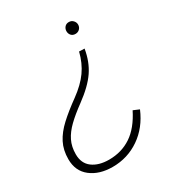

<svg xmlns="http://www.w3.org/2000/svg" viewBox="-171 -606 853 927"><g transform="rotate(-30 255.5 -143.0)"><path d="M352 -433Q337 -433 328.5 -442.5Q320 -452 320 -466Q320 -479 328.5 -489Q337 -499 352 -499Q366 -499 375.5 -489Q385 -479 385 -466Q385 -452 375.5 -442.5Q366 -433 352 -433ZM187 213Q113 213 66 176.5Q19 140 19 74Q19 23 39 -16Q59 -55 98 -91Q137 -127 194 -168Q249 -208 279.5 -251Q310 -294 324 -351L354 -350Q343 -283 309.5 -233.5Q276 -184 205 -132Q157 -97 125.5 -66.5Q94 -36 78 -3.5Q62 29 62 71Q62 122 97 148Q132 174 189 174Q259 174 313 138Q367 102 406 24L439 38Q404 121 337 167Q270 213 187 213Z"/></g></svg>

Font: Livvic ExtraLight
Style: Italic
Weight: 275
Italic angle: -10°
Designer: Jacques Le Bailly, Baron von Fonthausen
Version: Version 1.001; ttfautohint (v1.8.2)